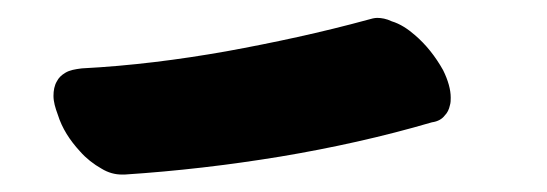

<svg xmlns="http://www.w3.org/2000/svg" viewBox="-20 -495 624 219"><path d="M71.3 -322.3C78.1 -314.5 86.9 -307.6 95.7 -302.7C103.5 -297.9 111.3 -295.9 119.1 -295.9H122.1C181.6 -299.8 240.2 -306.6 299.8 -316.4C358.4 -326.2 416 -338.9 472.7 -355.5C479.5 -356.4 484.4 -359.4 487.3 -363.3C490.2 -366.2 492.2 -370.1 493.2 -375C494.1 -377.9 494.1 -380.9 494.1 -383.8C494.1 -392.6 491.2 -403.3 485.4 -415C476.6 -430.7 465.8 -444.3 453.1 -455.1C445.3 -461.9 436.5 -467.8 426.8 -470.7C420.9 -473.6 415 -474.6 410.2 -474.6C407.2 -474.6 403.3 -473.6 400.4 -472.7C346.7 -458 292 -446.3 238.3 -436.5C183.6 -426.8 128.9 -419.9 73.2 -417C65.4 -416 59.6 -415 54.7 -412.1C49.8 -409.2 46.9 -406.2 44.9 -402.3C42 -397.5 41 -391.6 41 -385.7C41 -378.9 43 -372.1 45.9 -364.3C50.8 -348.6 59.6 -335 71.3 -322.3Z"/></svg>

Font: ChillSide Comic
Style: Regular
Weight: 400
Designer: Koroletov, Abay Emes
Version: Version 1.000